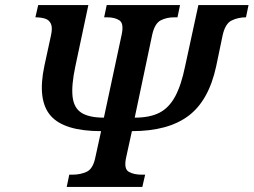

<svg xmlns="http://www.w3.org/2000/svg" viewBox="-20 -734 996 754"><path d="M242 0 252 -48H264Q296 -48 320.5 -59.5Q345 -71 354 -114L377 -219Q232 -219 179 -279.5Q126 -340 154 -474L180 -594Q187 -625 180 -640.5Q173 -656 156.5 -661Q140 -666 119 -666L130 -714H327L276 -474Q260 -399 265 -354.5Q270 -310 300 -291Q330 -272 388 -272L458 -599Q467 -642 449 -654Q431 -666 401 -666H389L399 -714H687L677 -666H664Q634 -666 611 -654Q588 -642 578 -599L509 -272Q569 -272 606.5 -291.5Q644 -311 668 -355.5Q692 -400 707 -474L759 -714H956L946 -666Q915 -666 889.5 -653.5Q864 -641 854 -594L829 -474Q800 -339 720 -279Q640 -219 498 -219L475 -114Q466 -71 485.5 -59.5Q505 -48 537 -48H550L539 0Z"/></svg>

Font: Noto Serif SemiCondensed SemiBold
Style: Italic
Weight: 600
Width: 4
Italic angle: -12°
Designer: Monotype Design Team
Foundry: Monotype Imaging Inc.
Version: Version 2.014; ttfautohint (v1.8.4.7-5d5b)